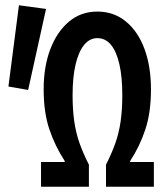

<svg xmlns="http://www.w3.org/2000/svg" viewBox="-20 -710 640 730"><path d="M136 0V-94H226V-98Q190 -153 168 -217.5Q146 -282 146 -370Q146 -457 171.5 -523.5Q197 -590 242.5 -628Q288 -666 350 -666Q413 -666 459 -628Q505 -590 529.5 -523.5Q554 -457 554 -370Q554 -282 532.5 -217.5Q511 -153 475 -98V-94H565V0H383V-84Q404 -125 418 -164Q432 -203 438.5 -247.5Q445 -292 445 -348Q445 -417 434 -465.5Q423 -514 402 -539.5Q381 -565 350 -565Q321 -565 300 -539.5Q279 -514 267.5 -465.5Q256 -417 256 -348Q256 -292 262.5 -247.5Q269 -203 283 -164Q297 -125 318 -84V0ZM87 -368 12 -381 52 -690 155 -676Z"/></svg>

Font: Source Code Pro SemiBold
Style: Regular
Weight: 600
Monospace: yes
Designer: Paul D. Hunt, Teo Tuominen
Foundry: Adobe Systems Incorporated
Version: Version 1.018;hotconv 1.0.116;makeotfexe 2.5.65601